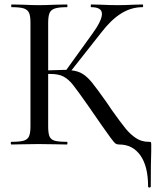

<svg xmlns="http://www.w3.org/2000/svg" viewBox="-20 -645 700 857"><path d="M655 0V31Q653 83 653 187Q653 192 647 192Q641 192 641 187Q641 97 606.5 48.5Q572 0 512 0Q502 0 496 -4Q490 -8 474 -29.5Q458 -51 433 -87L377 -168Q326 -241 305.5 -266.5Q285 -292 263 -303.5Q241 -315 204 -315H195V-81Q195 -50 201 -36Q207 -22 224 -17Q241 -12 279 -12Q281 -12 281 -6Q281 0 279 0Q246 0 227 -1L152 -2L82 -1Q64 0 31 0Q28 0 28 -6Q28 -12 31 -12Q68 -12 85.5 -17Q103 -22 109.5 -36.5Q116 -51 116 -81V-544Q116 -574 109.5 -588Q103 -602 86 -607.5Q69 -613 32 -613Q30 -613 30 -619Q30 -625 32 -625L83 -624Q125 -622 152 -622Q182 -622 228 -624L279 -625Q281 -625 281 -619Q281 -613 279 -613Q242 -613 224.5 -607Q207 -601 201 -586.5Q195 -572 195 -542V-331Q249 -333 262 -333H276L392 -494Q435 -553 435 -583Q435 -613 387 -613Q385 -613 385 -619Q385 -625 387 -625L431 -624Q471 -622 505 -622Q539 -622 577 -624L616 -625Q619 -625 619 -619Q619 -613 616 -613Q566 -613 521 -585Q476 -557 433 -501L299 -331Q329 -328 350 -314.5Q371 -301 391.5 -275.5Q412 -250 456 -188L479 -154Q518 -99 540 -72Q562 -45 587 -28.5Q612 -12 644 -12Q652 -12 653.5 -10.5Q655 -9 655 0Z"/></svg>

Font: Cormorant Infant Medium
Style: Regular
Weight: 500
Designer: Christian Thalmann (Catharsis Fonts)
Version: Version 3.000